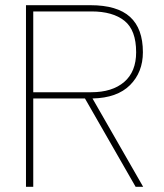

<svg xmlns="http://www.w3.org/2000/svg" viewBox="-20 -719 631 739"><path d="M80 -699H328Q431 -699 480.5 -654Q530 -609 530 -518Q530 -441 480.5 -391.5Q431 -342 336 -340L531 0H502L307 -340H108V0H80ZM108 -364H331Q412 -364 458 -403.5Q504 -443 504 -518Q504 -603 459 -639Q414 -675 332 -675H108Z"/></svg>

Font: Prompt Thin
Style: Regular
Weight: 100
Designer: Katatrad Team
Foundry: CadsonDemak
Version: Version 1.030